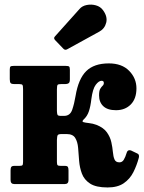

<svg xmlns="http://www.w3.org/2000/svg" viewBox="-20 -810 632 845"><path d="M591 -116Q582 -82 566.8 -52Q551.5 -22 524.5 -3.5Q497.5 15 453.5 15Q402.5 15 376.5 -2Q350.5 -19 340.5 -45.8Q330.5 -72.5 328.2 -102.5Q326 -132.5 323.8 -159.2Q321.5 -186 311 -203Q300.5 -220 273.5 -220H251.5Q237 -220 234 -215.2Q231 -210.5 230.5 -194V-97Q230.5 -85.5 233.8 -82.8Q237 -80 247.5 -80H265.5Q276 -80 278.8 -75.2Q281.5 -70.5 281.5 -59.5V-17.5Q281.5 0 265.5 0H42.5Q26.5 0 26.5 -18V-60Q26.5 -71 29.8 -75.5Q33 -80 43.5 -80H65Q75.5 -80 78.5 -82.8Q81.5 -85.5 81.5 -98V-418Q81.5 -432.5 78.8 -436.2Q76 -440 64 -440H42Q31.5 -440 27.2 -444Q23 -448 23 -461.5V-503Q23 -514 26 -517Q29 -520 40 -520H269.5Q280.5 -520 284 -517.2Q287.5 -514.5 287.5 -503V-461Q287.5 -447.5 282.2 -443.8Q277 -440 267.5 -440H250Q237 -440 233.8 -436.8Q230.5 -433.5 230.5 -416.5V-321.5Q231 -309 233.2 -304.5Q235.5 -300 248.5 -300H262Q288.5 -300 297.8 -327Q307 -354 312.5 -387.5Q325 -463 359.5 -497Q394 -531 459 -531Q516.5 -531 548.5 -498.2Q580.5 -465.5 580.5 -421Q580.5 -375.5 555.5 -350.2Q530.5 -325 490.5 -325Q453.5 -325 434.8 -342.5Q416 -360 416 -390.5Q416 -410.5 421.2 -419.2Q426.5 -428 431.8 -432.8Q437 -437.5 437 -445Q437 -454.5 427 -454.5Q415 -454.5 401.5 -437Q388 -419.5 382 -373.5Q378.5 -342 371.2 -320.2Q364 -298.5 348 -284Q339 -275 347 -272.5Q355 -270 371.8 -268.2Q388.5 -266.5 404.5 -260.5Q436 -248 450.5 -227.5Q465 -207 470 -184.2Q475 -161.5 476.8 -141.2Q478.5 -121 484 -108.2Q489.5 -95.5 505.5 -95.5Q517.5 -95.5 524.5 -106.5Q531.5 -117.5 538 -139Q542 -152 556 -148L580 -136.5Q590 -132.5 591.2 -127.2Q592.5 -122 591 -116ZM259 -595.5 222.5 -633.5Q214 -642.5 222.5 -650.5L330 -770.5Q341.5 -784 361.8 -788Q382 -792 402 -786.5Q422 -781 433.5 -765Q454 -737 447.5 -710.5Q441 -684 417.5 -671L276.5 -593.5Q266.5 -587.5 259 -595.5Z"/></svg>

Font: Besley* Narrow
Style: Bold
Weight: 700
Width: 4
Designer: Owen Earl
Foundry: indestructible type*
Version: Version 3.000; ttfautohint (v1.8.3)